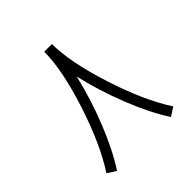

<svg xmlns="http://www.w3.org/2000/svg" viewBox="-166 -748 863 863"><g transform="rotate(-45 265.0 -317.0)"><path d="M93.8 -11.2 52.7 -37.6Q126 -150.4 183.6 -328.9Q241.2 -507.3 241.2 -621.6H290Q290 -507.3 347.2 -328.9Q404.3 -150.4 477.5 -37.6L436.5 -11.2Q383.8 -92.3 337.9 -208.5Q292 -324.7 265.6 -439.5Q239.3 -325.2 193.1 -209Q147 -92.8 93.8 -11.2Z"/></g></svg>

Font: AzarMehrMonospaced
Style: SerifRegular
Weight: 1
Designer: Amin Abedi
Version: Version 1.00